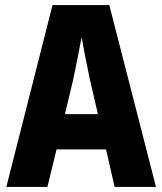

<svg xmlns="http://www.w3.org/2000/svg" viewBox="-20 -737 640 757"><path d="M432 0H595L411 -717H187L5 0H167L203 -148H398ZM269 -425Q276 -460 286 -509Q296 -558 302 -591Q307 -559 317 -509.5Q327 -460 334 -425L366 -287H236Z"/></svg>

Font: Noto Sans Mono Extra
Style: Regular
Weight: 800
Designer: Monotype Design Team
Foundry: Monotype Imaging Inc.
Version: Version 1.900